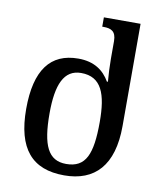

<svg xmlns="http://www.w3.org/2000/svg" viewBox="-86 -830 778 912"><g transform="rotate(10 303.5 -374.0)"><path d="M285 12C432 12 518 -76 518 -267V-760H341V-715H348C383 -715 408 -705 408 -657V-572C408 -539 410 -494 413 -462H408C379 -512 333 -546 256 -546C122 -546 53 -456 53 -268C53 -76 130 12 285 12ZM285 -43C198 -43 166 -112 166 -266C166 -405 198 -481 281 -481C380 -481 408 -401 408 -267C408 -112 380 -43 285 -43Z"/></g></svg>

Font: Noto Serif Georgian Medium
Style: Regular
Weight: 500
Designer: Monotype Design Team, Akaki Razmadze
Foundry: Google LLC
Version: Version 2.003